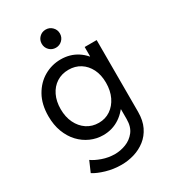

<svg xmlns="http://www.w3.org/2000/svg" viewBox="-223 -840 1036 1164"><g transform="rotate(-30 295.0 -258.0)"><path d="M277.3 212.9Q221.7 212.9 170.4 197.8Q119.1 182.6 88.9 163.1L121.1 88.9Q145.5 106.9 187.7 121.8Q230 136.7 275.4 136.7Q313.5 136.7 351.8 122.1Q390.1 107.4 415.8 74.7Q441.4 42 441.4 -11.7V-80.1H426.8L445.3 -126V-404.3L420.9 -452.1H439.5V-517.6H523.4V-15.6Q523.4 44.9 502.4 88.1Q481.4 131.3 446 158.9Q410.6 186.5 366.9 199.7Q323.2 212.9 277.3 212.9ZM271.5 2Q225.1 2 183.1 -16.6Q141.1 -35.2 108.6 -69.8Q76.2 -104.5 57.6 -153.6Q39.1 -202.6 39.1 -263.7Q39.1 -346.2 72 -404.8Q105 -463.4 158.7 -494.4Q212.4 -525.4 275.4 -525.4Q340.3 -525.4 390.9 -492.7Q441.4 -460 470.2 -401.4Q499 -342.8 499 -265.6Q499 -188 469.2 -127.7Q439.5 -67.4 387.9 -32.7Q336.4 2 271.5 2ZM285.2 -76.2Q331.1 -76.2 366.7 -100.3Q402.3 -124.5 422.9 -167.2Q443.4 -210 443.4 -265.6Q443.4 -320.8 422.9 -361.6Q402.3 -402.3 366.7 -424.8Q331.1 -447.3 285.2 -447.3Q237.3 -447.3 201.2 -424.1Q165 -400.9 145 -359.4Q125 -317.9 125 -263.7Q125 -209 145.5 -166.7Q166 -124.5 202.1 -100.3Q238.3 -76.2 285.2 -76.2ZM287.1 -600.6Q260.3 -600.6 241.9 -619.1Q223.6 -637.7 223.6 -664.1Q223.6 -690.4 241.9 -709Q260.3 -727.5 287.1 -727.5Q313.5 -727.5 332 -709Q350.6 -690.4 350.6 -664.1Q350.6 -637.7 332 -619.1Q313.5 -600.6 287.1 -600.6Z"/></g></svg>

Font: Reddit Sans
Style: Regular
Weight: 400
Designer: Stephen Hutchings
Foundry: Reddit
Version: Version 1.014